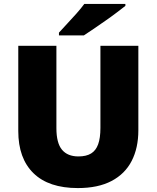

<svg xmlns="http://www.w3.org/2000/svg" viewBox="-20 -947 797 977"><path d="M684 -284Q684 -194 650 -128Q616 -62 547.5 -26Q479 10 376 10Q228 10 150.5 -65.5Q73 -141 73 -280V-714H267V-295Q267 -219 295.5 -185Q324 -151 379 -151Q419 -151 443.5 -166Q468 -181 479.5 -213Q491 -245 491 -296V-714H684ZM618 -917Q600 -903 573 -882.5Q546 -862 515 -840.5Q484 -819 455.5 -799.5Q427 -780 407 -767H280V-781Q297 -800 321 -825.5Q345 -851 369 -878Q393 -905 409 -927H618Z"/></svg>

Font: Noto Sans Thai Black
Style: Regular
Weight: 900
Version: Version 2.001